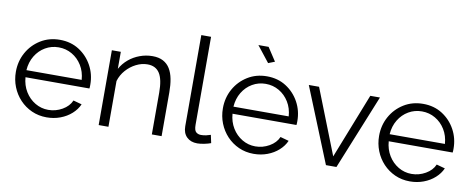

<svg xmlns="http://www.w3.org/2000/svg" viewBox="-64 -1019 3245 1317"><g transform="rotate(10 1558.5 -360.5)"><path d="M300.2 10Q243.6 10 196 -11.5Q148.4 -33 113.1 -70.5Q77.9 -108 58.4 -157.1Q38.9 -206.3 38.9 -261.6Q38.9 -335.3 72.6 -396Q106.4 -456.7 165.4 -493.3Q224.4 -529.8 299.5 -529.8Q375.5 -529.8 433.4 -492.8Q491.3 -455.7 524.3 -395.2Q557.2 -334.7 557.2 -263.2Q557.2 -255.3 556.9 -247.9Q556.5 -240.4 555.8 -236H110.5Q114.8 -180.3 141.5 -136.5Q168.2 -92.8 210.7 -67.6Q253.2 -42.5 302.6 -42.5Q354.2 -42.5 399.5 -68.4Q444.8 -94.3 462.5 -135.9L521.8 -119.6Q505.6 -82.5 472.7 -53Q439.8 -23.4 395.3 -6.7Q350.9 10 300.2 10ZM108.3 -284.9H493.2Q489.2 -341.5 462.4 -384.8Q435.7 -428.1 393.4 -452.7Q351.2 -477.4 299.8 -477.4Q249.3 -477.4 207.1 -452.7Q164.9 -428.1 138.6 -384.6Q112.3 -341.2 108.3 -284.9Z M1100.1 0H1032.1V-291.1Q1032.1 -382.9 1004.9 -425.6Q977.6 -468.2 920.3 -468.2Q880.2 -468.2 841.1 -448.6Q802.1 -429 772.4 -395.5Q742.7 -362.1 729.8 -318.8V0H661.8V-521.1H724.2V-402.6Q745.5 -441.1 779.3 -469.6Q813.2 -498.1 856 -513.9Q898.7 -529.8 944.7 -529.8Q988.2 -529.8 1018.3 -513.9Q1048.3 -498 1066.3 -468.6Q1084.2 -439.3 1092.2 -397.8Q1100.1 -356.4 1100.1 -305.2Z M1248 -730H1316V-117.9Q1316 -79 1329.8 -67Q1343.5 -54.9 1364.3 -54.9Q1382.4 -54.9 1400.4 -58.8Q1418.3 -62.8 1431.3 -67.5L1443.3 -11.9Q1423.9 -4.4 1396.6 1Q1369.2 6.4 1348.9 6.4Q1302.6 6.4 1275.3 -20.7Q1248 -47.8 1248 -95.3Z M1742.2 10Q1685.6 10 1638 -11.5Q1590.4 -33 1555.1 -70.5Q1519.9 -108 1500.4 -157.1Q1480.9 -206.3 1480.9 -261.6Q1480.9 -335.3 1514.6 -396Q1548.4 -456.7 1607.4 -493.3Q1666.4 -529.8 1741.5 -529.8Q1817.5 -529.8 1875.4 -492.8Q1933.3 -455.7 1966.3 -395.2Q1999.2 -334.7 1999.2 -263.2Q1999.2 -255.3 1998.9 -247.9Q1998.5 -240.4 1997.8 -236H1552.5Q1556.8 -180.3 1583.5 -136.5Q1610.2 -92.8 1652.7 -67.6Q1695.2 -42.5 1744.6 -42.5Q1796.2 -42.5 1841.5 -68.4Q1886.8 -94.3 1904.5 -135.9L1963.8 -119.6Q1947.6 -82.5 1914.7 -53Q1881.8 -23.4 1837.3 -6.7Q1792.9 10 1742.2 10ZM1550.3 -284.9H1935.2Q1931.2 -341.5 1904.4 -384.8Q1877.7 -428.1 1835.4 -452.7Q1793.2 -477.4 1741.8 -477.4Q1691.3 -477.4 1649.1 -452.7Q1606.9 -428.1 1580.6 -384.6Q1554.3 -341.2 1550.3 -284.9ZM1645.5 -730.7H1716.6L1777.4 -637.9L1732.5 -620.3Z M2244.8 0 2033.6 -521.1H2105L2283.5 -67.8L2461.9 -521.1H2529.1L2317.9 0Z M2830.2 10Q2773.6 10 2726 -11.5Q2678.4 -33 2643.1 -70.5Q2607.9 -108 2588.4 -157.1Q2568.9 -206.3 2568.9 -261.6Q2568.9 -335.3 2602.6 -396Q2636.4 -456.7 2695.4 -493.3Q2754.4 -529.8 2829.5 -529.8Q2905.5 -529.8 2963.4 -492.8Q3021.3 -455.7 3054.3 -395.2Q3087.2 -334.7 3087.2 -263.2Q3087.2 -255.3 3086.9 -247.9Q3086.5 -240.4 3085.8 -236H2640.5Q2644.8 -180.3 2671.5 -136.5Q2698.2 -92.8 2740.7 -67.6Q2783.2 -42.5 2832.6 -42.5Q2884.2 -42.5 2929.5 -68.4Q2974.8 -94.3 2992.5 -135.9L3051.8 -119.6Q3035.6 -82.5 3002.7 -53Q2969.8 -23.4 2925.3 -6.7Q2880.9 10 2830.2 10ZM2638.3 -284.9H3023.2Q3019.2 -341.5 2992.4 -384.8Q2965.7 -428.1 2923.4 -452.7Q2881.2 -477.4 2829.8 -477.4Q2779.3 -477.4 2737.1 -452.7Q2694.9 -428.1 2668.6 -384.6Q2642.3 -341.2 2638.3 -284.9Z"/></g></svg>

Font: Raleway Thin
Style: Regular
Weight: 100
Designer: Matt McInerney, Pablo Impallari, Rodrigo Fuenzalida
Foundry: Matt McInerney, Pablo Impallari, Rodrigo Fuenzalida
Version: Version 4.026